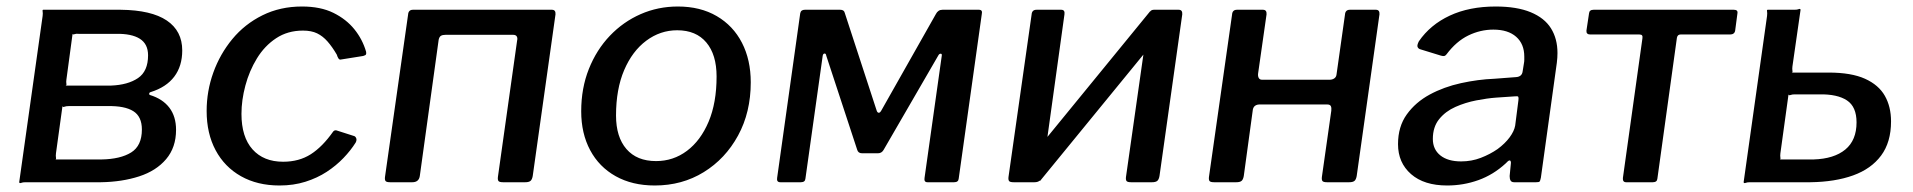

<svg xmlns="http://www.w3.org/2000/svg" viewBox="-20 -560 5880 590"><path d="M39 0 111 -511Q112 -520 111 -525Q110 -530 113 -530H351Q445 -529 492.5 -497Q540 -465 540 -405Q540 -357 515.5 -324.5Q491 -292 443 -277Q439 -276 438.5 -272.5Q438 -269 441 -268Q480 -256 500.5 -229Q521 -202 521 -161Q521 -107 490.5 -71Q460 -35 407.5 -18Q355 -1 290 0H58Q50 0 45 2Q40 4 39 0ZM292 -70Q350 -71 383 -91.5Q416 -112 416 -162Q416 -202 389.5 -218.5Q363 -235 311 -234H191Q183 -234 178 -232Q173 -230 172 -234L152 -89Q151 -81 152 -75.5Q153 -70 150 -70ZM321 -297Q373 -299 404 -320Q435 -341 435 -390Q435 -425 409.5 -441Q384 -457 336 -456H222Q214 -457 209 -455Q204 -453 203 -456L184 -315Q183 -308 184 -302.5Q185 -297 181 -297Z M908 -540Q965 -540 1004.5 -520.5Q1044 -501 1069 -470Q1094 -439 1105 -401Q1106 -395 1104.5 -392.5Q1103 -390 1096 -388L1027 -377Q1023 -376 1020 -380.5Q1017 -385 1015 -392Q1001 -416 986.5 -432.5Q972 -449 954.5 -457.5Q937 -466 911 -466Q864 -466 828.5 -442.5Q793 -419 769.5 -380.5Q746 -342 734 -297Q722 -252 722 -210Q722 -139 756 -101Q790 -63 850 -63Q899 -63 935 -86Q971 -109 1004 -156Q1009 -162 1018 -158L1068 -142Q1072 -141 1074.5 -135.5Q1077 -130 1073 -122Q1058 -98 1035.5 -74.5Q1013 -51 984 -32Q955 -13 918.5 -1.5Q882 10 839 10Q771 10 720.5 -18.5Q670 -47 642.5 -98.5Q615 -150 615 -219Q615 -280 635.5 -337Q656 -394 694 -440Q732 -486 786.5 -513Q841 -540 908 -540Z M1179 0Q1168 0 1165 -3.5Q1162 -7 1163 -16L1234 -515Q1235 -530 1249 -530H1676Q1688 -530 1687 -516L1617 -19Q1615 -8 1610 -4Q1605 0 1594 0H1526Q1515 0 1512 -3.5Q1509 -7 1510 -16L1569 -435Q1571 -443 1568 -448Q1565 -453 1557 -453H1349Q1340 -453 1335 -450Q1330 -447 1328 -438L1270 -19Q1267 0 1247 0Z M1992 10Q1923 10 1872 -18.5Q1821 -47 1793.5 -98.5Q1766 -150 1766 -218Q1766 -289 1789.5 -348Q1813 -407 1854 -450Q1895 -493 1948.5 -516.5Q2002 -540 2063 -540Q2132 -540 2182.5 -510.5Q2233 -481 2260 -428.5Q2287 -376 2287 -307Q2287 -215 2248 -143.5Q2209 -72 2142.5 -31Q2076 10 1992 10ZM1996 -65Q2049 -65 2091 -96.5Q2133 -128 2157.5 -186Q2182 -244 2182 -325Q2182 -392 2150.5 -429.5Q2119 -467 2061 -467Q2009 -467 1966 -435Q1923 -403 1898 -344.5Q1873 -286 1873 -205Q1873 -139 1905 -102Q1937 -65 1996 -65Z M2378 0Q2366 0 2368 -13L2439 -519Q2441 -530 2453 -530H2562Q2574 -530 2576 -520L2674 -220Q2676 -214 2680 -213.5Q2684 -213 2688 -220L2856 -517Q2859 -523 2864 -526.5Q2869 -530 2876 -530H2988Q3000 -530 2997 -517L2926 -11Q2925 0 2912 0H2830Q2819 0 2821 -13L2874 -389Q2875 -395 2870.5 -395Q2866 -395 2863 -389L2695 -99Q2689 -89 2678 -89H2629Q2617 -89 2614 -100L2519 -389Q2518 -396 2513.5 -395.5Q2509 -395 2508 -388L2455 -11Q2454 0 2441 0Z M3251 -516 3182 -19Q3179 0 3159 0H3095Q3084 0 3081 -3.5Q3078 -7 3079 -16L3150 -515Q3151 -530 3165 -530H3241Q3253 -530 3251 -516ZM3613 -516 3543 -19Q3541 -8 3536 -4Q3531 0 3520 0H3456Q3445 0 3442 -3.5Q3439 -7 3440 -16L3511 -515Q3513 -530 3526 -530H3602Q3614 -530 3613 -516ZM3514 -525 3567 -482 3176 -4 3124 -48Z M3711 0Q3700 0 3697 -3.5Q3694 -7 3695 -16L3766 -515Q3767 -530 3781 -530H3861Q3873 -530 3872 -516L3846 -334Q3845 -326 3848 -320.5Q3851 -315 3858 -315H4066Q4074 -315 4080 -319Q4086 -323 4087 -331L4113 -515Q4114 -530 4128 -530H4208Q4220 -530 4219 -516L4149 -19Q4147 -8 4142 -4Q4137 0 4126 0H4058Q4047 0 4044 -3.5Q4041 -7 4042 -16L4071 -220Q4072 -229 4069.5 -234Q4067 -239 4058 -239H3851Q3843 -239 3837.5 -235.5Q3832 -232 3830 -224L3802 -19Q3800 -8 3795 -4Q3790 0 3779 0Z M4607 -58Q4569 -23 4523 -6.5Q4477 10 4427 10Q4356 10 4316 -25Q4276 -60 4276 -117Q4276 -171 4303 -208.5Q4330 -246 4373.5 -269.5Q4417 -293 4469.5 -304.5Q4522 -316 4572 -318L4638 -323Q4657 -324 4659 -341L4663 -366Q4664 -371 4664 -376Q4664 -381 4664 -386Q4664 -425 4639 -447Q4614 -469 4569 -469Q4529 -469 4492 -451Q4455 -433 4425 -393Q4422 -389 4418.5 -388Q4415 -387 4408 -389L4343 -409Q4338 -411 4336 -416Q4334 -421 4340 -433Q4375 -484 4435 -512Q4495 -540 4576 -540Q4641 -540 4683.5 -522.5Q4726 -505 4746 -473Q4766 -441 4766 -397Q4766 -390 4765.5 -382.5Q4765 -375 4764 -367L4715 -14Q4713 -4 4711 -2Q4709 0 4700 0H4633Q4625 0 4622 -5Q4619 -10 4619 -19L4623 -60Q4622 -75 4607 -58ZM4646 -252Q4647 -260 4645.5 -262.5Q4644 -265 4636 -264L4577 -260Q4550 -258 4516.5 -251.5Q4483 -245 4452.5 -231.5Q4422 -218 4402.5 -194Q4383 -170 4383 -133Q4383 -101 4406 -82.5Q4429 -64 4470 -64Q4502 -64 4530.5 -75Q4559 -86 4582 -102Q4605 -119 4619 -138Q4633 -157 4636 -174Z M5296 -454H5144Q5135 -454 5133 -444L5073 -11Q5072 0 5059 0H4977Q4966 0 4967 -13L5027 -442Q5028 -448 5026 -451Q5024 -454 5018 -454H4867Q4854 -454 4855 -466L4863 -519Q4864 -530 4877 -530H5308Q5321 -530 5319 -519L5312 -466Q5310 -454 5296 -454Z M5338 0 5410 -511Q5411 -520 5410 -525Q5409 -530 5412 -530H5494Q5503 -530 5507.5 -532Q5512 -534 5513 -530L5488 -356Q5487 -348 5488 -342.5Q5489 -337 5486 -337H5599Q5669 -337 5711 -318Q5753 -299 5772 -265.5Q5791 -232 5791 -187Q5791 -123 5760.5 -82Q5730 -41 5674.5 -21Q5619 -1 5543 0H5357Q5349 0 5344 2Q5339 4 5338 0ZM5449 -70H5553Q5616 -72 5650.5 -100.5Q5685 -129 5685 -184Q5685 -232 5655.5 -251.5Q5626 -271 5571 -270H5495Q5487 -270 5482 -268Q5477 -266 5476 -270L5451 -89Q5450 -81 5451 -75.5Q5452 -70 5449 -70Z"/></svg>

Font: Libre Franklin Medium
Style: Italic
Weight: 500
Italic angle: -8°
Designer: Pablo Impallari, Rodrigo Fuenzalida, Nhung Nguyen
Foundry: Impallari Type
Version: Version 3.000